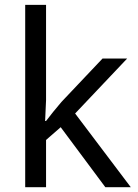

<svg xmlns="http://www.w3.org/2000/svg" viewBox="-20 -780 574 800"><path d="M171.9 -275.9 201.7 -314 235.8 -355 407.2 -536.1H509.8L293 -307.1L524.9 0H418.9L232.9 -250L171.9 -196.8V0H85V-759.8H171.9V-362.8L168 -275.9Z"/></svg>

Font: Noto Sans Malayalam
Style: Regular
Weight: 400
Designer: Monotype Design team
Foundry: Monotype Imaging Inc.
Version: Version 1.02